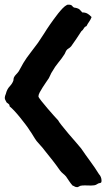

<svg xmlns="http://www.w3.org/2000/svg" viewBox="-25 -773 447 808"><path d="M219.7 -266.6Q221.7 -261.7 234.4 -245.6Q247.1 -229.5 263.2 -210.4Q279.3 -191.4 294.9 -173.8Q310.5 -156.2 316.4 -148.4Q335 -121.1 354.5 -94.7Q374 -68.4 391.6 -40Q396.5 -35.2 399.4 -27.8Q402.3 -20.5 402.3 -12.7Q402.3 -3.9 397.9 -3.4Q393.6 -2.9 388.7 -1Q378.9 5.9 371.1 6.8Q363.3 7.8 358.4 7.8Q347.7 7.8 335 7.3Q322.3 6.8 313.5 8.8Q310.5 9.8 306.6 12.2Q302.7 14.6 300.8 14.6Q293 14.6 289.6 12.2Q286.1 9.8 280.3 7.8Q272.5 -1 266.1 -10.7Q259.8 -20.5 252.9 -30.3Q247.1 -37.1 240.2 -42.5Q233.4 -47.9 227.5 -55.7Q211.9 -78.1 195.8 -98.6Q179.7 -119.1 163.1 -139.6Q155.3 -150.4 146 -160.2Q136.7 -169.9 128.9 -179.7Q121.1 -190.4 114.3 -202.1Q107.4 -213.9 99.6 -224.6Q93.8 -234.4 83 -248.5Q72.3 -262.7 60.5 -277.3Q48.8 -292 36.6 -305.2Q24.4 -318.4 15.6 -325.2Q15.6 -332 11.7 -335Q7.8 -337.9 2.9 -341.8Q1 -346.7 -2 -351.1Q-4.9 -355.5 -4.9 -361.3Q-4.9 -365.2 -3.9 -368.2Q-2.9 -371.1 -2 -374Q0 -377.9 0.5 -381.3Q1 -384.8 2.9 -388.7Q7.8 -401.4 17.1 -411.1Q26.4 -420.9 31.2 -433.6Q32.2 -437.5 32.2 -440.9Q32.2 -444.3 34.2 -448.2Q37.1 -454.1 43 -460Q48.8 -465.8 53.7 -472.7Q58.6 -481.4 63.5 -490.2Q68.4 -499 73.2 -507.8Q86.9 -530.3 103.5 -551.3Q120.1 -572.3 134.8 -592.8Q148.4 -612.3 160.2 -631.3Q171.9 -650.4 185.5 -669.9Q192.4 -679.7 201.2 -691.9Q210 -704.1 219.2 -715.8Q228.5 -727.5 238.3 -737.8Q248 -748 257.8 -752.9Q274.4 -754.9 279.3 -747.6Q284.2 -740.2 293 -740.2Q306.6 -737.3 311.5 -731.4Q316.4 -725.6 321.3 -720.7Q334 -720.7 342.8 -715.8Q351.6 -710.9 360.4 -701.2Q356.4 -690.4 350.1 -681.6Q343.8 -672.9 338.9 -663.1Q331.1 -660.2 327.6 -653.3Q324.2 -646.5 317.4 -641.6Q306.6 -625 295.9 -608.9Q285.2 -592.8 274.4 -578.1Q269.5 -572.3 263.2 -568.8Q256.8 -565.4 252.9 -558.6Q251 -555.7 250 -552.2Q249 -548.8 247.1 -545.9Q235.4 -527.3 220.7 -509.8Q206.1 -492.2 195.3 -472.7Q190.4 -465.8 187.5 -458.5Q184.6 -451.2 180.7 -444.3Q176.8 -438.5 169.4 -427.7Q162.1 -417 154.8 -405.8Q147.5 -394.5 142.1 -384.3Q136.7 -374 136.7 -367.2Q137.7 -362.3 149.4 -347.7Q161.1 -333 175.3 -316.4Q189.5 -299.8 202.6 -285.2Q215.8 -270.5 219.7 -266.6Z"/></svg>

Font: Caesar Dressing
Style: Regular
Weight: 400
Designer: Dathan Boardman
Foundry: Open Window
Version: Version 1.000